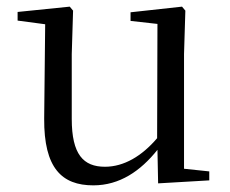

<svg xmlns="http://www.w3.org/2000/svg" viewBox="-20 -543 693 578"><path d="M456 9 610 0V-27L534 -35V-380L538 -511L528 -523L373 -506V-480L454 -471L453 -127C407 -73 353 -41 296 -41C231 -41 196 -78 196 -185V-380L200 -511L190 -523L33 -507V-481L116 -470L113 -186C112 -37 166 15 261 15C340 15 403 -28 454 -92Z"/></svg>

Font: NameLogos Serif 2
Style: Regular
Weight: 500
Version: Version 0.1